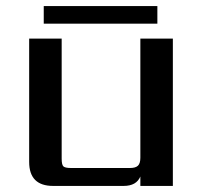

<svg xmlns="http://www.w3.org/2000/svg" viewBox="-20 -612 674 632"><path d="M498 -592V-534H124V-592ZM442 -485H549V0H442V-31Q429 0 387 0H155Q76 0 76 -79V-485H183V-90Q183 -70 188.5 -64.5Q194 -59 214 -59H408Q426 -59 434 -66.5Q442 -74 442 -93Z"/></svg>

Font: Sarpanch Medium
Style: Regular
Weight: 500
Designer: Manushi Parikh (Devanagari and Latin), Jyotish Sonowal (Devanagari)
Foundry: Indian Type Foundry
Version: Version 2.004;PS 1.0;hotconv 1.0.78;makeotf.lib2.5.61930; tt